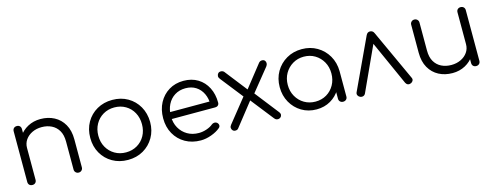

<svg xmlns="http://www.w3.org/2000/svg" viewBox="-22 -1135 4422 1722"><g transform="rotate(-15 2189.0 -273.5)"><path d="M559 0Q542 0 531 -11Q520 -22 520 -38V-298Q520 -360 496.5 -400Q473 -440 432.5 -460Q392 -480 341 -480Q292 -480 252.5 -461Q213 -442 190 -409Q167 -376 167 -334H112Q114 -397 146 -446.5Q178 -496 231 -524.5Q284 -553 349 -553Q420 -553 476 -523.5Q532 -494 564.5 -437Q597 -380 597 -298V-38Q597 -22 586 -11Q575 0 559 0ZM129 0Q111 0 100.5 -10.5Q90 -21 90 -38V-508Q90 -526 100.5 -536.5Q111 -547 129 -547Q146 -547 156.5 -536.5Q167 -526 167 -508V-38Q167 -21 156.5 -10.5Q146 0 129 0Z M1016 5Q936 5 873 -31Q810 -67 774 -130Q738 -193 738 -273Q738 -354 774 -417Q810 -480 873 -516Q936 -552 1016 -552Q1096 -552 1158.5 -516Q1221 -480 1257 -417Q1293 -354 1294 -273Q1294 -193 1257.5 -130Q1221 -67 1158.5 -31Q1096 5 1016 5ZM1016 -65Q1074 -65 1120 -92Q1166 -119 1192 -166Q1218 -213 1218 -273Q1218 -333 1192 -380.5Q1166 -428 1120 -455Q1074 -482 1016 -482Q958 -482 912 -455Q866 -428 839.5 -380.5Q813 -333 813 -273Q813 -213 839.5 -166Q866 -119 912 -92Q958 -65 1016 -65Z M1692 5Q1611 5 1548.5 -30.5Q1486 -66 1450.5 -129Q1415 -192 1415 -273Q1415 -355 1448.5 -417.5Q1482 -480 1541 -516Q1600 -552 1677 -552Q1753 -552 1809.5 -517.5Q1866 -483 1897 -422Q1928 -361 1928 -283Q1928 -267 1918 -257.5Q1908 -248 1892 -248H1467V-312H1900L1857 -281Q1858 -339 1836 -385Q1814 -431 1773.5 -457Q1733 -483 1677 -483Q1620 -483 1577 -456Q1534 -429 1510.5 -381.5Q1487 -334 1487 -273Q1487 -212 1513.5 -165Q1540 -118 1586 -91Q1632 -64 1692 -64Q1728 -64 1764.5 -76.5Q1801 -89 1823 -108Q1834 -117 1848 -117.5Q1862 -118 1872 -110Q1885 -98 1885.5 -84Q1886 -70 1874 -60Q1841 -32 1790 -13.5Q1739 5 1692 5Z M2410 0Q2398 0 2390.5 -4Q2383 -8 2375 -18L2202 -238L2172 -264L1998 -485Q1987 -498 1987.5 -512Q1988 -526 1997 -536.5Q2006 -547 2023 -547Q2040 -547 2052 -535L2220 -320L2247 -298L2433 -60Q2446 -44 2444 -30Q2442 -16 2431.5 -8Q2421 0 2410 0ZM2014 0Q1998 0 1988.5 -10Q1979 -20 1978.5 -34Q1978 -48 1989 -61L2173 -291L2216 -234L2041 -12Q2032 0 2014 0ZM2248 -260 2199 -310 2372 -529Q2379 -539 2387.5 -543Q2396 -547 2405 -547Q2422 -547 2431 -536.5Q2440 -526 2439.5 -511.5Q2439 -497 2429 -484Z M2767 5Q2690 5 2629 -31.5Q2568 -68 2532.5 -131Q2497 -194 2497 -273Q2497 -353 2533.5 -416Q2570 -479 2633 -515.5Q2696 -552 2775 -552Q2854 -552 2916.5 -515.5Q2979 -479 3015.5 -416Q3052 -353 3053 -273L3022 -249Q3022 -177 2988.5 -119.5Q2955 -62 2897.5 -28.5Q2840 5 2767 5ZM2775 -65Q2833 -65 2878.5 -92Q2924 -119 2950.5 -166.5Q2977 -214 2977 -273Q2977 -333 2950.5 -380Q2924 -427 2878.5 -454.5Q2833 -482 2775 -482Q2718 -482 2672 -454.5Q2626 -427 2599 -380Q2572 -333 2572 -273Q2572 -214 2599 -166.5Q2626 -119 2672 -92Q2718 -65 2775 -65ZM3014 0Q2997 0 2986 -10.5Q2975 -21 2975 -38V-209L2994 -288L3053 -273V-38Q3053 -21 3042 -10.5Q3031 0 3014 0Z M3407 -547Q3419 -547 3429 -541Q3439 -535 3445 -521L3662 -49Q3669 -35 3663.5 -22.5Q3658 -10 3644 -3Q3628 4 3615 -0.5Q3602 -5 3594 -20L3387 -481H3432L3221 -21Q3214 -6 3199.5 -1.5Q3185 3 3170 -4Q3156 -11 3150.5 -23.5Q3145 -36 3151 -50L3371 -521Q3383 -547 3407 -547Z M4029 6Q3958 6 3902 -23.5Q3846 -53 3813.5 -110Q3781 -167 3781 -249V-509Q3781 -525 3792 -536Q3803 -547 3819 -547Q3836 -547 3847 -536Q3858 -525 3858 -509V-249Q3858 -187 3881.5 -147Q3905 -107 3945.5 -87Q3986 -67 4037 -67Q4086 -67 4125.5 -86Q4165 -105 4188 -138Q4211 -171 4211 -213H4266Q4263 -150 4231.5 -100.5Q4200 -51 4147 -22.5Q4094 6 4029 6ZM4249 0Q4232 0 4221.5 -10.5Q4211 -21 4211 -39V-509Q4211 -526 4221.5 -536.5Q4232 -547 4249 -547Q4266 -547 4277 -536.5Q4288 -526 4288 -509V-39Q4288 -21 4277 -10.5Q4266 0 4249 0Z"/></g></svg>

Font: Comfortaa
Style: Regular
Weight: 400
Designer: Johan Aakerlund
Foundry: Johan Aakerlund
Version: Version 3.104; ttfautohint (v1.8.1.43-b0c9)